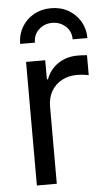

<svg xmlns="http://www.w3.org/2000/svg" viewBox="-54 -793 466 829"><g transform="rotate(-5 179.0 -378.5)"><path d="M71.8 0V-535.6H154.8V-452.6H159.7Q174.3 -493.7 210.4 -518.6Q246.6 -543.5 295.4 -543.5Q305.7 -543.5 317.6 -543Q329.6 -542.5 336.4 -541.5V-455.1Q332.5 -456.1 317.4 -458.3Q302.2 -460.4 284.7 -460.4Q249 -460.4 220.2 -445.1Q191.4 -429.7 174.8 -401.4Q158.2 -373 158.2 -333.5V0ZM198.7 -757.3Q241.2 -757.3 273.9 -738.5Q306.6 -719.7 325.7 -687.5Q344.7 -655.3 344.7 -615.2H280.8Q280.8 -649.9 256.6 -671.9Q232.4 -693.8 198.7 -693.8Q165 -693.8 141.1 -671.9Q117.2 -649.9 117.2 -615.2H53.2Q53.2 -655.3 72 -687.5Q90.8 -719.7 123.8 -738.5Q156.7 -757.3 198.7 -757.3Z"/></g></svg>

Font: Inter 20pt
Style: Regular
Weight: 400
Version: Version 4.001;git-66647c0bb